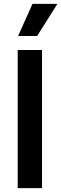

<svg xmlns="http://www.w3.org/2000/svg" viewBox="-20 -967 315 987"><path d="M71 0V-710H196V0ZM171 -782H73L147 -947H275Z"/></svg>

Font: Bricolage Grotesque 10pt SemiBold
Style: Regular
Weight: 600
Designer: Mathieu Triay
Foundry: Atelier Triay
Version: Version 1.000; ttfautohint (v1.8.4.7-5d5b);gftools[0.9.29]